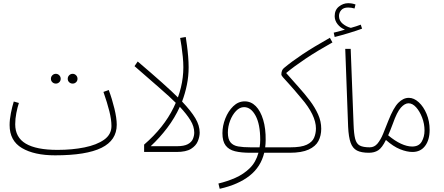

<svg xmlns="http://www.w3.org/2000/svg" viewBox="-20 -949 2772 1199"><path d="M434 -427Q421 -427 412 -435.5Q403 -444 403 -457Q403 -470 412 -479Q421 -488 434 -488Q446 -488 455 -479Q464 -470 464 -457Q464 -444 455 -435.5Q446 -427 434 -427ZM329 -427Q316 -427 307 -435.5Q298 -444 298 -457Q298 -470 307 -479Q316 -488 329 -488Q341 -488 350 -479Q359 -470 359 -457Q359 -444 350 -435.5Q341 -427 329 -427Z M324 21Q194 21 117 -24.5Q40 -70 40 -168Q40 -202 48 -242.5Q56 -283 66 -315L98 -306Q89 -279 82 -243Q75 -207 75 -173Q75 -91 141 -52Q207 -13 339 -13Q431 -13 507.5 -28.5Q584 -44 630 -76.5Q676 -109 676 -162Q676 -202 663 -254Q650 -306 626 -375L659 -387Q680 -331 694.5 -271Q709 -211 709 -170Q709 -73 614 -26Q519 21 324 21Z M1089 -296Q1040 -345 971.5 -404Q903 -463 820 -536L840 -565Q927 -491 992 -433Q1057 -375 1103 -329Z M1227 -121Q1227 -96 1215.5 -67.5Q1204 -39 1173 -19.5Q1142 0 1082 0H880V-46Q1003 -152 1064 -277Q1125 -402 1125 -529Q1125 -560 1121.5 -594.5Q1118 -629 1113.5 -660.5Q1109 -692 1105 -712L1140 -718Q1143 -699 1147.5 -666Q1152 -633 1155 -596.5Q1158 -560 1158 -529Q1158 -473 1147 -419Q1136 -365 1117 -315Q1173 -256 1200 -210.5Q1227 -165 1227 -121ZM921 -36H1085Q1129 -36 1152.5 -48.5Q1176 -61 1184.5 -81Q1193 -101 1193 -121Q1193 -159 1169.5 -197.5Q1146 -236 1103 -282Q1071 -212 1024 -150Q977 -88 921 -36Z M1352 230 1344 197Q1399 184 1450 161.5Q1501 139 1539.5 101.5Q1578 64 1594 5H1543Q1486 5 1447.5 -4.5Q1409 -14 1389 -40.5Q1369 -67 1369 -117Q1369 -163 1387 -209Q1405 -255 1436.5 -285.5Q1468 -316 1508 -316Q1548 -316 1577.5 -286Q1607 -256 1623.5 -201Q1640 -146 1639 -74Q1639 -50 1636 -29H1716Q1736 -29 1736 -12Q1736 5 1712 5H1630Q1609 93 1538.5 148.5Q1468 204 1352 230ZM1546 -29H1601Q1605 -51 1605 -76Q1605 -173 1576 -226.5Q1547 -280 1504 -280Q1477 -280 1454 -256Q1431 -232 1417 -195.5Q1403 -159 1403 -121Q1403 -80 1419.5 -60Q1436 -40 1467.5 -34.5Q1499 -29 1546 -29Z M1711 5 1716 -29H1793Q1862 -29 1896 -45.5Q1930 -62 1941.5 -89Q1953 -116 1953 -147Q1953 -188 1930 -235.5Q1907 -283 1862 -335Q1812 -395 1784.5 -425Q1757 -455 1747 -466.5Q1737 -478 1737 -483Q1737 -511 1753 -524Q1802 -565 1869.5 -610Q1937 -655 2040 -713L2056 -684Q1961 -631 1888.5 -582.5Q1816 -534 1767 -493Q1806 -448 1844.5 -405.5Q1883 -363 1915 -320.5Q1947 -278 1966.5 -234.5Q1986 -191 1986 -145Q1986 -102 1968.5 -68.5Q1951 -35 1907.5 -15Q1864 5 1789 5Z M2070 -718 2064 -745Q2088 -751 2105 -755.5Q2122 -760 2134 -764Q2106 -775 2088 -798Q2070 -821 2070 -848Q2070 -887 2096.5 -908Q2123 -929 2154 -929Q2179 -929 2200 -921L2194 -896Q2174 -902 2154 -902Q2125 -902 2111 -886Q2097 -870 2097 -849Q2097 -820 2120 -801Q2143 -782 2171 -775Q2204 -784 2233 -795L2241 -770Q2206 -757 2158 -742.5Q2110 -728 2070 -718Z M2284 5Q2236 5 2209 -9Q2182 -23 2169.5 -58Q2157 -93 2154 -157L2136 -644H2170L2188 -172Q2190 -113 2198 -82Q2206 -51 2227 -40Q2248 -29 2289 -29Q2300 -29 2304 -24Q2308 -19 2308 -12Q2308 5 2284 5Z M2284 5 2289 -29Q2318 -29 2337.5 -52.5Q2357 -76 2372.5 -113.5Q2388 -151 2405 -195Q2437 -276 2467.5 -307Q2498 -338 2533 -338Q2565 -338 2595 -310.5Q2625 -283 2644 -237.5Q2663 -192 2663 -138Q2663 -75 2634.5 -37.5Q2606 0 2556 0Q2521 0 2478.5 -17Q2436 -34 2390 -75Q2366 -26 2342 -10.5Q2318 5 2284 5ZM2433 -176Q2417 -133 2404 -104Q2446 -69 2484 -51.5Q2522 -34 2554 -34Q2596 -34 2613.5 -64.5Q2631 -95 2631 -134Q2631 -176 2616 -215Q2601 -254 2578.5 -279Q2556 -304 2531 -304Q2508 -304 2483.5 -277Q2459 -250 2433 -176Z"/></svg>

Font: Noto Sans Arabic Cond ExtLt
Style: Regular
Weight: 200
Width: 3
Designer: Monotype Design Team, Nadine Chahine, Nizar Qandah and Khaled Hosny
Foundry: Monotype Imaging Inc.
Version: Version 2.012; ttfautohint (v1.8.4.7-5d5b)